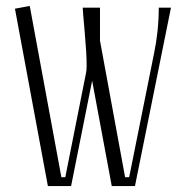

<svg xmlns="http://www.w3.org/2000/svg" viewBox="-20 -626 625 646"><path d="M555.2 -600.1 434.1 0H356L290 -354.5L219.2 0H141.1L30.3 -596.7L80.1 -606L186.5 -29.8H199.7L269.5 -380.9Q271.5 -388.7 271.5 -407.2Q271.5 -445.3 264.9 -519Q258.3 -592.8 258.3 -600.1H316.4V-489.3L400.9 -29.8H414.6L498 -444.8Q514.2 -522.5 514.2 -600.1Z"/></svg>

Font: Reswysokr
Style: Regular
Weight: 500
Version: Version 0.984